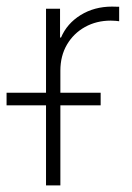

<svg xmlns="http://www.w3.org/2000/svg" viewBox="-58 -562 400 582"><path d="M81.5 0V-535.6H124V-448.2H127Q145 -490.7 186.5 -516.4Q228 -542 281.7 -542Q288.1 -542 293 -541.7Q297.9 -541.5 303.2 -541.5V-497.6Q299.8 -498 293.2 -498.8Q286.6 -499.5 277.8 -499.5Q234.4 -499.5 199.7 -480.2Q165 -460.9 145 -426.8Q125 -392.6 125 -347.7V0ZM-38.1 -242.7V-280.8H247.1V-242.7Z"/></svg>

Font: Inter 20pt ExtraLight
Style: Regular
Weight: 250
Version: Version 4.001;git-66647c0bb